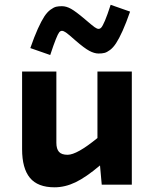

<svg xmlns="http://www.w3.org/2000/svg" viewBox="-20 -779 654 810"><path d="M298.8 -607.9Q268.6 -634.8 258.3 -641.8Q248 -648.9 241.2 -648.9Q234.9 -648.9 229.7 -642.6Q224.6 -636.2 215.6 -613.8Q206.5 -591.3 191.9 -546.9L107.9 -576.2Q124.5 -624 139.6 -657.5Q154.8 -690.9 167 -709.5Q179.2 -728 192.9 -738Q206.5 -748 216.8 -750.5Q227.1 -752.9 241.2 -752.9Q259.8 -752.9 279.8 -741.7Q299.8 -730.5 337.9 -698.2Q369.1 -671.4 379.2 -664.3Q389.2 -657.2 396 -657.2Q402.3 -657.2 407.7 -663.3Q413.1 -669.4 422.9 -692.1Q432.6 -714.8 446.8 -758.8L528.8 -730Q512.2 -682.1 497.1 -648.7Q481.9 -615.2 469.7 -596.7Q457.5 -578.1 444.1 -568.1Q430.7 -558.1 420.4 -555.7Q410.2 -553.2 396 -553.2Q377.9 -553.2 356.9 -564.5Q335.9 -575.7 298.8 -607.9ZM536.1 0H409.2L401.9 -81.1Q342.8 -31.2 298.6 -10Q254.4 11.2 210 11.2Q139.2 11.2 106.2 -28.8Q73.2 -68.8 73.2 -149.9V-477.1H217.8V-176.8Q217.8 -150.9 228.8 -138.4Q239.7 -126 265.1 -126Q304.7 -126 391.1 -196.8V-477.1H536.1Z"/></svg>

Font: IntelOne Mono Bold
Style: Regular
Weight: 700
Designer: Fred Shallcrass
Foundry: Frere-Jones Type LLC
Version: Version 1.200;hotconv 1.1.0;makeotfexe 2.6.0;FJTRelease1.2